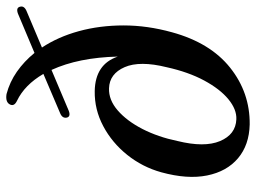

<svg xmlns="http://www.w3.org/2000/svg" viewBox="-121 -673 806 604"><g transform="rotate(-90 282.0 -371.0)"><path d="M482.5 -233Q449.5 -112.5 371 -50Q292.5 12.5 192.5 11.5Q128 10 86.2 -25.2Q44.5 -60.5 32 -122.5Q19.5 -184.5 42 -266.5Q58.5 -326 96.8 -373.8Q135 -421.5 187.2 -449.2Q239.5 -477 297.5 -476Q382 -474.5 406 -403.5Q403 -527 364 -612L235 -557.5Q217 -551 214 -564Q211 -578.5 229.5 -585.5L351.5 -637.5Q317 -696.5 267 -720.5Q249 -729 255 -742Q262 -757.5 288 -753.5Q326 -743.5 358.5 -720.8Q391 -698 417.5 -665.5L541 -717.5Q560 -724.5 563 -710.5Q566.5 -697 547 -689.5L434.5 -642Q468 -591.5 486 -525.8Q504 -460 504 -385.2Q504 -310.5 482.5 -233ZM208.5 -30.5Q239.5 -29 271.8 -55.5Q304 -82 330.8 -131.8Q357.5 -181.5 372.5 -249.5Q393.5 -334 372.8 -381.8Q352 -429.5 306.5 -431Q270 -432.5 236.8 -403.8Q203.5 -375 178.2 -325.8Q153 -276.5 140.5 -216Q119.5 -131 140.2 -81.8Q161 -32.5 208.5 -30.5Z"/></g></svg>

Font: Fraunces 9pt S000
Style: Italic
Weight: 400
Italic angle: -16°
Version: Version 1.000; ttfautohint (v1.8.3)